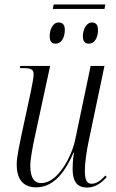

<svg xmlns="http://www.w3.org/2000/svg" viewBox="-20 -832 521 862"><path d="M453 -812H221L217 -792H449ZM380 -636C404 -636 420 -663 420 -697C420 -722 409 -731 393 -731C366 -731 352 -697 352 -670C352 -644 363 -636 380 -636ZM231 -636C255 -636 271 -663 271 -698C271 -722 260 -731 243 -731C216 -731 203 -697 203 -670C203 -644 214 -636 231 -636ZM371 10C410 10 437 -13 459 -37L453 -44C434 -23 415 -7 391 -7C367 -7 361 -30 361 -67C361 -102 369 -154 377 -193L449 -536H387L317 -202C303 -135 242 -10 165 -10C132 -10 116 -36 116 -89C116 -120 128 -179 137 -221L205 -536H71L69 -526H83C120 -526 131 -521 131 -497C131 -484 124 -449 118 -419L76 -224C68 -184 55 -129 55 -93C55 -35 78 9 142 9C212 9 266 -44 310 -147H312C307 -115 306 -91 306 -75C306 -25 320 10 371 10Z"/></svg>

Font: Noto Serif Display Condensed Light
Style: Italic
Weight: 300
Width: 3
Italic angle: -12°
Designer: Monotype Design Team
Foundry: Monotype Imaging Inc.
Version: Version 2.009